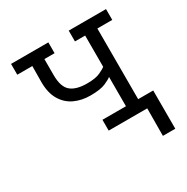

<svg xmlns="http://www.w3.org/2000/svg" viewBox="-172 -738 1034 1061"><g transform="rotate(-30 345.0 -207.0)"><path d="M567 175 568 0H471V-69H646V175ZM322 0V-69H472V-256Q462 -247 429.5 -232.5Q397 -218 332 -218Q277 -218 232 -239Q187 -260 160.5 -304.5Q134 -349 134 -418L135 -520H39V-589H277V-520H212V-418Q212 -343 246 -314Q280 -285 350 -285Q404 -285 433 -298.5Q462 -312 472 -321V-520H407V-589H645V-520H550V-69H643V0Z"/></g></svg>

Font: Podkova
Style: Regular
Weight: 400
Designer: Ilya Yudin
Foundry: Cyreal (www.cyreal.org)
Version: Version 2.103